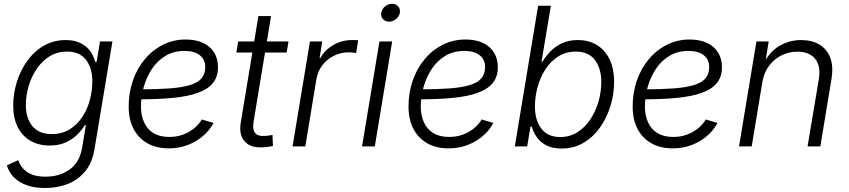

<svg xmlns="http://www.w3.org/2000/svg" viewBox="-20 -757 4389 993"><path d="M213.9 215.3Q156.2 215.3 115.5 200Q74.7 184.6 49.8 158Q24.9 131.3 15.6 98.1L74.2 71.3Q81.5 93.3 97.7 112.8Q113.8 132.3 142.3 144.5Q170.9 156.7 215.3 156.7Q289.6 156.7 340.8 119.1Q392.1 81.5 404.8 6.8L424.3 -110.8L418.5 -109.4Q402.3 -83 377.4 -58.8Q352.5 -34.7 317.9 -19.5Q283.2 -4.4 236.8 -4.4Q179.7 -4.4 137.2 -29.1Q94.7 -53.7 71.5 -100.1Q48.3 -146.5 48.3 -210.9Q48.3 -272.5 66.9 -332.5Q85.4 -392.6 120.8 -441.9Q156.2 -491.2 206.5 -520.5Q256.8 -549.8 319.8 -549.8Q356.9 -549.8 383.5 -539.6Q410.2 -529.3 428.2 -512.7Q446.3 -496.1 457 -476.1Q467.8 -456.1 472.7 -437L480 -438L497.1 -542.5H561.5L468.8 14.2Q457.5 83.5 421.4 127.9Q385.3 172.4 331.8 193.8Q278.3 215.3 213.9 215.3ZM247.6 -63.5Q299.8 -63.5 339.1 -87.4Q378.4 -111.3 404.8 -150.9Q431.2 -190.4 444.3 -238.5Q457.5 -286.6 457.5 -335.4Q457.5 -405.3 424.6 -447.8Q391.6 -490.2 326.7 -490.2Q276.4 -490.2 237.1 -466.1Q197.8 -441.9 170.2 -401.4Q142.6 -360.8 128.2 -312Q113.8 -263.2 113.8 -213.9Q113.8 -145 147.9 -104.2Q182.1 -63.5 247.6 -63.5Z M852.1 10.3Q789.1 10.3 742.7 -15.9Q696.3 -42 670.9 -90.3Q645.5 -138.7 645.5 -205.6Q645.5 -278.3 667.7 -341.6Q689.9 -404.8 730.2 -452.4Q770.5 -500 824.2 -526.4Q877.9 -552.7 940.4 -552.7Q992.2 -552.7 1029.5 -535.4Q1066.9 -518.1 1087.2 -485.8Q1107.4 -453.6 1107.4 -409.2Q1107.4 -360.4 1081.5 -328.1Q1055.7 -295.9 1003.9 -277.1Q952.1 -258.3 874.3 -250.7Q796.4 -243.2 692.4 -243.2L700.2 -294.9Q790 -294.9 854.7 -299.6Q919.4 -304.2 960.7 -316.4Q1002 -328.6 1021.7 -351.3Q1041.5 -374 1041.5 -410.2Q1041.5 -449.2 1013.4 -471.4Q985.4 -493.7 935.1 -493.7Q878.4 -493.7 836.2 -468.3Q793.9 -442.9 765.9 -400.6Q737.8 -358.4 723.4 -307.4Q709 -256.3 709 -205.6Q709 -160.6 724.9 -125Q740.7 -89.4 773.2 -69.1Q805.7 -48.8 855.5 -48.8Q910.2 -48.8 954.6 -73.5Q999 -98.1 1023.9 -139.2L1084.5 -121.1Q1052.2 -61.5 990 -25.6Q927.7 10.3 852.1 10.3Z M1472.2 -542.5 1462.4 -485.4H1202.6L1211.9 -542.5ZM1316.4 -673.8H1381.8L1291.5 -127.4Q1284.7 -86.9 1299.8 -68.8Q1314.9 -50.8 1351.6 -54.2Q1358.9 -54.2 1369.4 -55.9Q1379.9 -57.6 1389.2 -59.1L1391.6 -2.4Q1381.3 0.5 1367.9 2.4Q1354.5 4.4 1341.3 4.9Q1275.4 8.8 1245.1 -25.9Q1214.8 -60.5 1225.1 -123Z M1493.2 0 1583 -542.5H1646.5L1632.8 -457.5H1637.2Q1660.6 -499.5 1704.8 -524.7Q1749 -549.8 1799.8 -549.8Q1808.1 -549.8 1817.1 -549.6Q1826.2 -549.3 1832.5 -548.8L1821.8 -482.9Q1816.9 -483.4 1806.4 -484.9Q1795.9 -486.3 1783.2 -486.3Q1742.2 -486.3 1706.5 -468.5Q1670.9 -450.7 1647.2 -419.4Q1623.5 -388.2 1616.2 -346.7L1559.1 0Z M1852.5 0 1942.4 -542.5H2008.3L1918.5 0ZM1992.2 -645Q1972.2 -645 1960.4 -658.4Q1948.7 -671.9 1951.7 -690.9Q1955.1 -710.4 1971.4 -723.9Q1987.8 -737.3 2007.3 -737.3Q2027.3 -737.3 2039.3 -723.9Q2051.3 -710.4 2047.9 -690.9Q2044.9 -671.9 2028.3 -658.4Q2011.7 -645 1992.2 -645Z M2299.3 10.3Q2236.3 10.3 2189.9 -15.9Q2143.6 -42 2118.2 -90.3Q2092.8 -138.7 2092.8 -205.6Q2092.8 -278.3 2115 -341.6Q2137.2 -404.8 2177.5 -452.4Q2217.8 -500 2271.5 -526.4Q2325.2 -552.7 2387.7 -552.7Q2439.5 -552.7 2476.8 -535.4Q2514.2 -518.1 2534.4 -485.8Q2554.7 -453.6 2554.7 -409.2Q2554.7 -360.4 2528.8 -328.1Q2502.9 -295.9 2451.2 -277.1Q2399.4 -258.3 2321.5 -250.7Q2243.7 -243.2 2139.6 -243.2L2147.5 -294.9Q2237.3 -294.9 2302 -299.6Q2366.7 -304.2 2408 -316.4Q2449.2 -328.6 2469 -351.3Q2488.8 -374 2488.8 -410.2Q2488.8 -449.2 2460.7 -471.4Q2432.6 -493.7 2382.3 -493.7Q2325.7 -493.7 2283.4 -468.3Q2241.2 -442.9 2213.1 -400.6Q2185.1 -358.4 2170.7 -307.4Q2156.2 -256.3 2156.2 -205.6Q2156.2 -160.6 2172.1 -125Q2188 -89.4 2220.5 -69.1Q2252.9 -48.8 2302.7 -48.8Q2357.4 -48.8 2401.9 -73.5Q2446.3 -98.1 2471.2 -139.2L2531.7 -121.1Q2499.5 -61.5 2437.3 -25.6Q2375 10.3 2299.3 10.3Z M2884.3 11.2Q2835.4 11.2 2804.2 -5.9Q2772.9 -22.9 2755.4 -48.8Q2737.8 -74.7 2730 -102.1H2723.6L2706.5 0H2642.6L2763.2 -727.5H2829.1L2780.8 -438.5H2786.1Q2802.2 -465.3 2826.7 -491Q2851.1 -516.6 2886 -533.2Q2920.9 -549.8 2968.3 -549.8Q3026.4 -549.8 3068.6 -523.2Q3110.8 -496.6 3133.5 -448.2Q3156.2 -399.9 3156.2 -334.5Q3156.2 -272 3137.7 -210.4Q3119.1 -148.9 3084 -98.9Q3048.8 -48.8 2998.5 -18.8Q2948.2 11.2 2884.3 11.2ZM2877 -48.3Q2927.7 -48.3 2967.3 -73.7Q3006.8 -99.1 3034.2 -141.1Q3061.5 -183.1 3075.7 -233.2Q3089.8 -283.2 3089.8 -332.5Q3089.8 -402.8 3056.9 -446.5Q3023.9 -490.2 2958.5 -490.2Q2907.2 -490.2 2867.7 -465.3Q2828.1 -440.4 2801 -398.7Q2773.9 -356.9 2760.3 -306.9Q2746.6 -256.8 2746.6 -206.5Q2746.6 -135.3 2779.8 -91.8Q2813 -48.3 2877 -48.3Z M3458.5 10.3Q3395.5 10.3 3349.1 -15.9Q3302.7 -42 3277.3 -90.3Q3252 -138.7 3252 -205.6Q3252 -278.3 3274.2 -341.6Q3296.4 -404.8 3336.7 -452.4Q3377 -500 3430.7 -526.4Q3484.4 -552.7 3546.9 -552.7Q3598.6 -552.7 3636 -535.4Q3673.3 -518.1 3693.6 -485.8Q3713.9 -453.6 3713.9 -409.2Q3713.9 -360.4 3688 -328.1Q3662.1 -295.9 3610.4 -277.1Q3558.6 -258.3 3480.7 -250.7Q3402.8 -243.2 3298.8 -243.2L3306.6 -294.9Q3396.5 -294.9 3461.2 -299.6Q3525.9 -304.2 3567.1 -316.4Q3608.4 -328.6 3628.2 -351.3Q3647.9 -374 3647.9 -410.2Q3647.9 -449.2 3619.9 -471.4Q3591.8 -493.7 3541.5 -493.7Q3484.9 -493.7 3442.6 -468.3Q3400.4 -442.9 3372.3 -400.6Q3344.2 -358.4 3329.8 -307.4Q3315.4 -256.3 3315.4 -205.6Q3315.4 -160.6 3331.3 -125Q3347.2 -89.4 3379.6 -69.1Q3412.1 -48.8 3461.9 -48.8Q3516.6 -48.8 3561 -73.5Q3605.5 -98.1 3630.4 -139.2L3690.9 -121.1Q3658.7 -61.5 3596.4 -25.6Q3534.2 10.3 3458.5 10.3Z M3923.3 -335 3867.7 0H3802.2L3892.1 -542.5H3955.6L3935.1 -416L3923.8 -418Q3957.5 -487.8 4009.8 -518.8Q4062 -549.8 4123 -549.8Q4179.2 -549.8 4218.3 -526.4Q4257.3 -502.9 4274.2 -458Q4291 -413.1 4280.3 -348.1L4222.7 0H4156.7L4214.8 -347.2Q4226.1 -415 4196 -452.4Q4166 -489.7 4104.5 -489.7Q4060.5 -489.7 4022.5 -470.9Q3984.4 -452.1 3958 -417.5Q3931.6 -382.8 3923.3 -335Z"/></svg>

Font: Inter 16pt Light
Style: Italic
Weight: 300
Italic angle: -9.3988°
Version: Version 4.001;git-66647c0bb